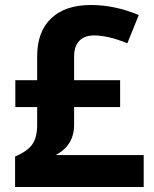

<svg xmlns="http://www.w3.org/2000/svg" viewBox="-20 -744 611 764"><path d="M341.8 -724.1Q437 -724.1 532.2 -684.1L486.8 -571.8Q410.2 -603 354 -603Q315.9 -603 295.4 -581.3Q274.9 -559.6 274.9 -519V-424.8H458V-317.9H274.9V-248Q274.9 -165 201.2 -127H551.8V0H40V-121.1Q90.3 -142.6 109.1 -170.4Q127.9 -198.2 127.9 -247.1V-317.9H41V-424.8H127.9V-520Q127.9 -618.2 183.8 -671.1Q239.7 -724.1 341.8 -724.1Z"/></svg>

Font: Samim FD
Style: Bold-FD
Weight: 700
Foundry: DejaVu fonts team - Redesigned by Saber Rastikerdar
Version: Version 4.0.1